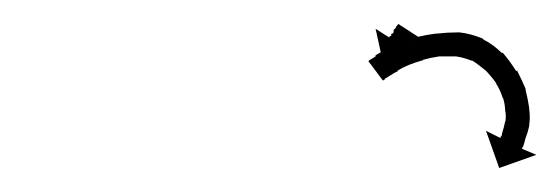

<svg xmlns="http://www.w3.org/2000/svg" viewBox="-20 -592 467 160"><path d="M329 -561Q329 -561 328 -561Q328 -561 328 -560.5Q328 -560 328 -560Q328 -560 328 -559Q327 -559 327 -559Q327 -559 327 -559Q327 -558 326 -558Q326 -558 326 -556Q324 -555 325 -555Q325 -556 324 -554Q324 -554 324 -553.5Q324 -553 323 -553Q323 -553 323 -552.5Q323 -552 323 -552Q323 -552 322 -551Q322 -551 322 -551Q322 -551 321 -550Q321 -550 321 -550Q321 -550 321 -549L332 -542L300 -536L293 -568L304 -561Q304 -561 304 -561Q304 -561 305 -561Q304 -561 305 -562Q305 -562 305 -562Q305 -562 306 -562Q306 -563 306 -563Q306 -564 306.5 -564Q307 -564 307 -564Q307 -564 308 -565Q308 -567 308 -567Q309 -568 309 -568Q309 -568 310 -569Q310 -569 310 -570Q311 -570 311 -571Q311 -571 311 -571Q311 -571 311 -571Q312 -572 312 -572Q312 -572 312 -572Q312 -572 312 -572L329 -561Q329 -561 329 -561ZM288 -542Q288 -542 288 -542Q288 -542 288 -542Q288 -542 288 -542Q288 -542 288 -542Q290 -543 293 -545Q293 -545 293 -545Q293 -545 293 -546Q293 -546 293 -546Q293 -546 293 -546Q297 -548 301 -551Q301 -551 301.5 -551Q302 -551 302 -551Q302 -551 302 -551Q302 -551 302 -551Q307 -554 313 -556Q313 -556 313 -556Q313 -556 313 -556Q313 -556 313 -556Q313 -556 313 -556Q320 -559 327 -561Q327 -561 327 -561Q327 -561 327 -561Q327 -561 327 -561Q327 -561 327 -561Q335 -563 343 -564Q343 -564 343 -564Q343 -564 344 -564Q344 -564 344 -564Q344 -564 344 -564Q353 -565 361 -565Q361 -565 362 -565Q363 -565 363 -565Q372 -564 382 -560Q382 -560 382 -560Q383 -559 383 -559Q391 -555 398 -548Q398 -548 398 -548Q398 -548 399 -548Q399 -548 399 -548Q399 -548 399 -548Q405 -541 410 -533Q410 -533 410 -533Q410 -533 410 -533Q410 -533 410.5 -533Q411 -533 411 -533Q415 -525 418 -518Q418 -518 418 -517.5Q418 -517 418 -517Q418 -517 418 -517Q418 -517 418 -517Q420 -509 421 -502Q421 -502 421 -502Q421 -502 421 -501Q421 -501 421 -501Q421 -501 421 -501Q422 -494 421 -488Q421 -488 421 -487.5Q421 -487 421 -487Q421 -487 421 -487Q421 -487 421 -487Q420 -482 418 -477Q418 -477 418 -477Q418 -477 418 -477Q418 -477 418 -477Q418 -477 418 -477Q417 -473 416 -470Q416 -470 416 -470Q416 -470 416 -470Q416 -470 416 -470Q416 -470 416 -470Q415 -469 415 -468L427 -463L396 -452L385 -483L397 -477Q397 -478 398 -479Q398 -479 398 -479Q398 -479 398 -479Q398 -479 398 -478.5Q398 -478 398 -478Q398 -480 399 -483Q399 -483 399 -483Q399 -483 399 -483Q399 -483 399 -483Q399 -483 399 -483Q400 -486 401 -491Q401 -491 401 -490.5Q401 -490 401 -490Q401 -490 401 -490Q401 -490 401 -490Q402 -495 401 -500Q401 -500 401 -500Q401 -500 401 -500Q401 -499 401 -499Q401 -499 401 -499Q401 -505 399 -511Q399 -511 399 -511Q399 -511 399 -511Q399 -511 399 -510.5Q399 -510 399 -510Q397 -517 393 -523Q393 -523 393 -523Q393 -523 393 -523Q393 -523 393.5 -522.5Q394 -522 394 -522Q389 -529 384 -534Q384 -534 384.5 -534Q385 -534 385 -534Q385 -534 385 -533.5Q385 -533 385 -533Q379 -538 373 -542Q373 -542 373 -542Q374 -541 374 -541Q367 -544 360 -545Q360 -545 360 -545Q361 -545 361 -545Q354 -545 346 -545Q346 -545 346 -545Q346 -545 346 -545Q346 -545 346 -545Q346 -545 346 -545Q339 -544 332 -542Q332 -542 332 -542Q332 -542 332 -542Q333 -542 333 -542Q333 -542 333 -542Q326 -540 321 -538Q321 -538 321 -538Q321 -538 321 -538Q321 -538 321 -538Q321 -538 321 -538Q316 -536 311 -533Q311 -533 311.5 -533Q312 -533 312 -533Q312 -533 312 -533Q312 -533 312 -533Q308 -531 305 -529Q305 -529 305 -529Q305 -529 305 -529Q305 -529 305 -529Q305 -529 305 -529Q302 -527 300 -526Q300 -526 300.5 -526Q301 -526 301 -526Q301 -526 301 -526Q301 -526 301 -526Q300 -525 299 -525L287 -541Q287 -541 288 -542Z"/></svg>

Font: FRB American Cursive Just Arrows Light
Style: Italic
Weight: 300
Italic angle: -25°
Version: Version 2.0;Modular Font Editor K font №1